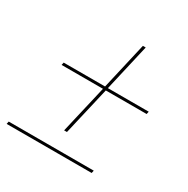

<svg xmlns="http://www.w3.org/2000/svg" viewBox="-144 -750 863 880"><g transform="rotate(30 287.0 -310.0)"><path d="M540 -373 537 -359H321L262 -105H247L306 -359H87L90 -373H309L366 -621H381L324 -373ZM457 -13 454 1H4L7 -13Z"/></g></svg>

Font: Prodigy Sans Thin
Style: Italic
Weight: 100
Italic angle: -13°
Designer: Wei Huang
Foundry: Wei Huang
Version: Version 1.003; ttfautohint (v1.8.3)